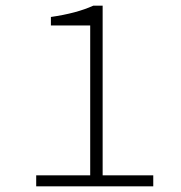

<svg xmlns="http://www.w3.org/2000/svg" viewBox="-20 -659 640 679"><path d="M108 0V-39H299V-569H160V-599Q251 -612 310 -639H343V-39H522V0Z"/></svg>

Font: TypoPRO Source Code Pro
Style: Regular
Weight: 300
Monospace: yes
Designer: Paul D. Hunt, Teo Tuominen
Foundry: Adobe Systems Incorporated
Version: Version 2.010;PS 1.0;hotconv 1.0.84;makeotf.lib2.5.63406